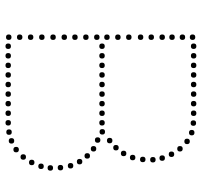

<svg xmlns="http://www.w3.org/2000/svg" viewBox="-38 -706 738 702"><g transform="rotate(90 331.0 -355.0)"><path d="M116 -211Q106 -211 106 -221Q106 -231 116 -231Q126 -231 126 -221Q126 -211 116 -211ZM116 -170Q106 -170 106 -180Q106 -190 116 -190Q126 -190 126 -180Q126 -170 116 -170ZM116 -129Q106 -129 106 -139Q106 -149 116 -149Q126 -149 126 -139Q126 -129 116 -129ZM116 -88Q106 -88 106 -98Q106 -108 116 -108Q126 -108 126 -98Q126 -88 116 -88ZM116 -529Q106 -529 106 -539Q106 -549 116 -549Q126 -549 126 -539Q126 -529 116 -529ZM116 -490Q106 -490 106 -500Q106 -510 116 -510Q126 -510 126 -500Q126 -490 116 -490ZM116 -447Q106 -447 106 -457Q106 -467 116 -467Q126 -467 126 -457Q126 -447 116 -447ZM116 -367Q106 -367 106 -377Q106 -387 116 -387Q126 -387 126 -377Q126 -367 116 -367ZM116 -330Q106 -330 106 -340Q106 -350 116 -350Q126 -350 126 -340Q126 -330 116 -330ZM116 -290Q106 -290 106 -300Q106 -310 116 -310Q126 -310 126 -300Q126 -290 116 -290ZM116 -250Q106 -250 106 -260Q106 -270 116 -270Q126 -270 126 -260Q126 -250 116 -250ZM116 -680Q106 -680 106 -690Q106 -700 116 -700Q126 -700 126 -690Q126 -680 116 -680ZM116 -643Q106 -643 106 -653Q106 -663 116 -663Q126 -663 126 -653Q126 -643 116 -643ZM116 -605Q106 -605 106 -615Q106 -625 116 -625Q126 -625 126 -615Q126 -605 116 -605ZM116 -569Q106 -569 106 -579Q106 -589 116 -589Q126 -589 126 -579Q126 -569 116 -569ZM116 -407Q106 -407 106 -417Q106 -427 116 -427Q126 -427 126 -417Q126 -407 116 -407ZM116 -48Q106 -48 106 -58Q106 -68 116 -68Q126 -68 126 -58Q126 -48 116 -48ZM116 -8Q106 -8 106 -18Q106 -28 116 -28Q126 -28 126 -18Q126 -8 116 -8ZM149 -349Q139 -349 139 -359Q139 -369 149 -369Q159 -369 159 -359Q159 -349 149 -349ZM184 -349Q174 -349 174 -359Q174 -369 184 -369Q194 -369 194 -359Q194 -349 184 -349ZM219 -349Q209 -349 209 -359Q209 -369 219 -369Q229 -369 229 -359Q229 -349 219 -349ZM254 -349Q244 -349 244 -359Q244 -369 254 -369Q264 -369 264 -359Q264 -349 254 -349ZM289 -349Q279 -349 279 -359Q279 -369 289 -369Q299 -369 299 -359Q299 -349 289 -349ZM324 -349Q314 -349 314 -359Q314 -369 324 -369Q334 -369 334 -359Q334 -349 324 -349ZM359 -349Q349 -349 349 -359Q349 -369 359 -369Q369 -369 369 -359Q369 -349 359 -349ZM394 -349Q384 -349 384 -359Q384 -369 394 -369Q404 -369 404 -359Q404 -349 394 -349ZM429 -349Q419 -349 419 -359Q419 -369 429 -369Q439 -369 439 -359Q439 -349 429 -349ZM149 -6Q139 -6 139 -16Q139 -26 149 -26Q159 -26 159 -16Q159 -6 149 -6ZM184 -6Q174 -6 174 -16Q174 -26 184 -26Q194 -26 194 -16Q194 -6 184 -6ZM219 -6Q209 -6 209 -16Q209 -26 219 -26Q229 -26 229 -16Q229 -6 219 -6ZM254 -6Q244 -6 244 -16Q244 -26 254 -26Q264 -26 264 -16Q264 -6 254 -6ZM289 -6Q279 -6 279 -16Q279 -26 289 -26Q299 -26 299 -16Q299 -6 289 -6ZM324 -6Q314 -6 314 -16Q314 -26 324 -26Q334 -26 334 -16Q334 -6 324 -6ZM359 -6Q349 -6 349 -16Q349 -26 359 -26Q369 -26 369 -16Q369 -6 359 -6ZM394 -6Q384 -6 384 -16Q384 -26 394 -26Q404 -26 404 -16Q404 -6 394 -6ZM429 -6Q419 -6 419 -16Q419 -26 429 -26Q439 -26 439 -16Q439 -6 429 -6ZM149 -684Q139 -684 139 -694Q139 -704 149 -704Q159 -704 159 -694Q159 -684 149 -684ZM184 -684Q174 -684 174 -694Q174 -704 184 -704Q194 -704 194 -694Q194 -684 184 -684ZM219 -684Q209 -684 209 -694Q209 -704 219 -704Q229 -704 229 -694Q229 -684 219 -684ZM254 -684Q244 -684 244 -694Q244 -704 254 -704Q264 -704 264 -694Q264 -684 254 -684ZM289 -684Q279 -684 279 -694Q279 -704 289 -704Q299 -704 299 -694Q299 -684 289 -684ZM324 -684Q314 -684 314 -694Q314 -704 324 -704Q334 -704 334 -694Q334 -684 324 -684ZM359 -684Q349 -684 349 -694Q349 -704 359 -704Q369 -704 369 -694Q369 -684 359 -684ZM394 -684Q384 -684 384 -694Q384 -704 394 -704Q404 -704 404 -694Q404 -684 394 -684ZM430 -683Q420 -683 420 -693Q420 -703 430 -703Q440 -703 440 -693Q440 -683 430 -683ZM462 -350Q452 -350 452 -360Q452 -370 462 -370Q472 -370 472 -360Q472 -350 462 -350ZM494 -377Q484 -377 484 -387Q484 -397 494 -397Q504 -397 504 -387Q504 -377 494 -377ZM520 -400Q510 -400 510 -410Q510 -420 520 -420Q530 -420 530 -410Q530 -400 520 -400ZM541 -428Q531 -428 531 -438Q531 -448 541 -448Q551 -448 551 -438Q551 -428 541 -428ZM556 -461Q546 -461 546 -471Q546 -481 556 -481Q566 -481 566 -471Q566 -461 556 -461ZM563 -498Q553 -498 553 -508Q553 -518 563 -518Q573 -518 573 -508Q573 -498 563 -498ZM564 -535Q554 -535 554 -545Q554 -555 564 -555Q574 -555 574 -545Q574 -535 564 -535ZM558 -569Q548 -569 548 -579Q548 -589 558 -589Q568 -589 568 -579Q568 -569 558 -569ZM544 -603Q534 -603 534 -613Q534 -623 544 -623Q554 -623 554 -613Q554 -603 544 -603ZM524 -634Q514 -634 514 -644Q514 -654 524 -654Q534 -654 534 -644Q534 -634 524 -634ZM497 -660Q487 -660 487 -670Q487 -680 497 -680Q507 -680 507 -670Q507 -660 497 -660ZM465 -677Q455 -677 455 -687Q455 -697 465 -697Q475 -697 475 -687Q475 -677 465 -677ZM463 -29Q473 -29 473 -19Q473 -9 463 -9Q453 -9 453 -19Q453 -29 463 -29ZM492 -353Q502 -353 502 -343Q502 -333 492 -333Q482 -333 482 -343Q482 -353 492 -353ZM524 -338Q534 -338 534 -328Q534 -318 524 -318Q514 -318 514 -328Q514 -338 524 -338ZM550 -315Q560 -315 560 -305Q560 -295 550 -295Q540 -295 540 -305Q540 -315 550 -315ZM571 -287Q581 -287 581 -277Q581 -267 571 -267Q561 -267 561 -277Q561 -287 571 -287ZM586 -254Q596 -254 596 -244Q596 -234 586 -234Q576 -234 576 -244Q576 -254 586 -254ZM593 -217Q603 -217 603 -207Q603 -197 593 -197Q583 -197 583 -207Q583 -217 593 -217ZM594 -180Q604 -180 604 -170Q604 -160 594 -160Q584 -160 584 -170Q584 -180 594 -180ZM588 -146Q598 -146 598 -136Q598 -126 588 -126Q578 -126 578 -136Q578 -146 588 -146ZM574 -112Q584 -112 584 -102Q584 -92 574 -92Q564 -92 564 -102Q564 -112 574 -112ZM554 -81Q564 -81 564 -71Q564 -61 554 -61Q544 -61 544 -71Q544 -81 554 -81ZM527 -55Q537 -55 537 -45Q537 -35 527 -35Q517 -35 517 -45Q517 -55 527 -55ZM495 -38Q505 -38 505 -28Q505 -18 495 -18Q485 -18 485 -28Q485 -38 495 -38Z"/></g></svg>

Font: Raleway Dots 
Style: Regular
Weight: 400
Version: Version 1.000